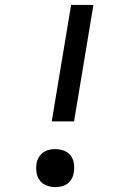

<svg xmlns="http://www.w3.org/2000/svg" viewBox="-20 -755 540 783"><path d="M191 -260 270 -735H361L282 -260ZM205 8Q187 8 170 1.5Q153 -5 142.5 -19Q132 -33 129 -51.5Q126 -70 129 -88Q131 -101 138 -113Q145 -125 156 -133Q167 -141 179.5 -144Q192 -147 205 -147Q224 -147 241 -140.5Q258 -134 268.5 -120Q279 -106 281.5 -87.5Q284 -69 281 -51Q279 -38 272.5 -26Q266 -14 255 -6Q244 2 231 5Q218 8 205 8Z"/></svg>

Font: Iosevka Slab Medium
Style: Italic
Weight: 500
Italic angle: -9°
Monospace: yes
Designer: Belleve Invis
Foundry: Belleve Invis
Version: Version 11.1.0; ttfautohint (v1.8.3)